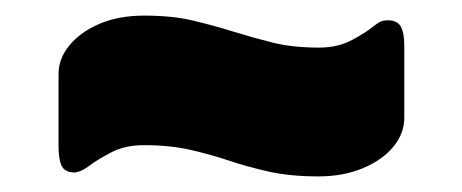

<svg xmlns="http://www.w3.org/2000/svg" viewBox="-20 -423 592 246"><path d="M76 -202Q63 -202 59 -210.5Q55 -219 55 -236V-328Q55 -348 69 -365Q83 -382 107.5 -392.5Q132 -403 165 -403Q201 -403 228 -396.5Q255 -390 279 -382.5Q303 -375 329 -368.5Q355 -362 389 -362Q413 -362 431.5 -372Q450 -382 458 -389Q462 -392 466 -394.5Q470 -397 477 -397Q489 -397 493.5 -389Q498 -381 498 -364V-272Q498 -252 484 -235Q470 -218 445 -207.5Q420 -197 388 -197Q352 -197 325 -203Q298 -209 274 -217Q250 -225 224 -231Q198 -237 164 -237Q140 -237 122 -227.5Q104 -218 95 -211Q91 -208 86.5 -205.5Q82 -203 76 -202Z"/></svg>

Font: Rubik ExtraBold
Style: Regular
Weight: 800
Designer: Hubert and Fischer
Foundry: Hubert and Fischer
Version: Version 2.300;gftools[0.9.30]